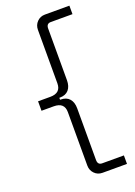

<svg xmlns="http://www.w3.org/2000/svg" viewBox="-179 -808 776 1106"><g transform="rotate(-20 209.0 -255.0)"><path d="M248 230Q219 230 199.5 210Q180 190 180 161V-167Q180 -226 115 -226H40V-284H115Q180 -284 180 -343V-671Q180 -700 199.5 -720Q219 -740 248 -740H398V-688H265Q238 -688 238 -658V-341Q238 -304 219.5 -282.5Q201 -261 165 -261H162V-249H165Q201 -249 219.5 -227.5Q238 -206 238 -169V148Q238 178 265 178H398V230Z"/></g></svg>

Font: Space Grotesk Light
Style: Regular
Weight: 300
Designer: Florian Karsten
Foundry: Florian Karsten
Version: Version 2.000